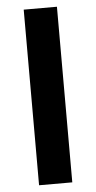

<svg xmlns="http://www.w3.org/2000/svg" viewBox="-53 -773 404 806"><g transform="rotate(-5 148.5 -370.0)"><path d="M78.5 0V-740H218.5V0Z"/></g></svg>

Font: Encode Sans SemiExpanded SemiExpanded SemiBold
Style: Regular
Weight: 600
Width: 6
Designer: Multiple Designers
Foundry: Impallari Type
Version: Version 3.000; ttfautohint (v1.8.3) -l 8 -r 50 -G 200 -x 14 